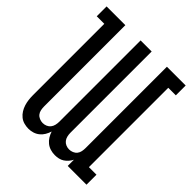

<svg xmlns="http://www.w3.org/2000/svg" viewBox="-203 -867 1006 1006"><g transform="rotate(45 300.0 -363.5)"><path d="M170 8Q170 8 170 8Q170 8 170 8Q154 8 137.5 3.5Q121 -1 108 -11.5Q95 -22 86 -36.5Q77 -51 72 -67Q67 -83 65 -99.5Q63 -116 63 -133V-662H7V-735H146V-133Q146 -120 148.5 -107.5Q151 -95 158.5 -85.5Q166 -76 178 -71Q190 -66 202 -66Q215 -66 226.5 -71Q238 -76 245.5 -85.5Q253 -95 256 -107.5Q259 -120 259 -133V-735H341V-133Q341 -120 344 -107.5Q347 -95 354.5 -85.5Q362 -76 373.5 -71Q385 -66 398 -66Q410 -66 422 -71Q434 -76 441.5 -85.5Q449 -95 451.5 -107.5Q454 -120 454 -133V-735H593V-662H537V-74H593V0H454V-46Q448 -34 439 -23.5Q430 -13 418.5 -5.5Q407 2 393.5 5Q380 8 366 8Q366 8 366 8Q366 8 366 8Q349 8 332.5 3Q316 -2 303 -12.5Q290 -23 281 -37.5Q272 -52 267 -68Q262 -52 253.5 -37.5Q245 -23 232 -12.5Q219 -2 203 3Q187 8 170 8Z"/></g></svg>

Font: Iosevka Slab Extended
Style: Regular
Weight: 400
Width: 7
Monospace: yes
Designer: Belleve Invis
Foundry: Belleve Invis
Version: Version 11.1.1; ttfautohint (v1.8.3)